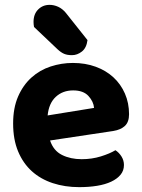

<svg xmlns="http://www.w3.org/2000/svg" viewBox="-20 -755 583 790"><path d="M186 -177Q200 -135 235 -117.5Q270 -100 316 -100Q358 -100 395 -111.5Q432 -123 455 -137Q470 -127 480 -111Q490 -95 490 -76Q490 -53 476 -36Q462 -19 437.5 -7.5Q413 4 379.5 9.5Q346 15 306 15Q247 15 197 -1.5Q147 -18 111 -50.5Q75 -83 54.5 -132Q34 -181 34 -247Q34 -311 54.5 -358Q75 -405 109.5 -436Q144 -467 188.5 -481.5Q233 -496 280 -496Q331 -496 373.5 -480.5Q416 -465 446.5 -437Q477 -409 494 -370Q511 -331 511 -285Q511 -253 494 -237Q477 -221 446 -216ZM281 -383Q238 -383 209.5 -356.5Q181 -330 176 -280L367 -311Q365 -337 344 -360Q323 -383 281 -383ZM120 -644Q119 -648 118.5 -654.5Q118 -661 118 -665Q118 -697 137 -716Q156 -735 184 -735Q202 -735 219.5 -727Q237 -719 251 -702L340 -590Q336 -558 317 -543Q298 -528 276 -528Q257 -528 244 -533.5Q231 -539 217 -552Z"/></svg>

Font: Baloo Bhai 2
Style: Bold
Weight: 700
Designer: Supriya Tembe, Noopur Datye and Ek Type
Foundry: Ek Type
Version: Version 1.640;PS 1.000;hotconv 16.6.51;makeotf.lib2.5.65220;